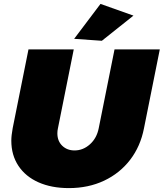

<svg xmlns="http://www.w3.org/2000/svg" viewBox="-20 -954 839 984"><path d="M495 -934 664 -874 502 -745 360 -755ZM718 -297Q700 -204 647 -135Q594 -66 513.5 -28Q433 10 333 10Q244 10 177.5 -19.5Q111 -49 74.5 -104Q38 -159 38 -233Q38 -259 45 -297L126 -701H358L277 -297Q274 -284 274 -271Q274 -231 299 -207Q324 -183 362 -183Q406 -183 441 -214.5Q476 -246 486 -297L567 -701H799Z"/></svg>

Font: TypoPRO Montserrat
Style: Italic
Weight: 900
Italic angle: -11.3°
Designer: Julieta Ulanovsky
Foundry: Julieta Ulanovsky
Version: Version 6.001